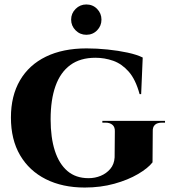

<svg xmlns="http://www.w3.org/2000/svg" viewBox="-20 -829 767 861"><path d="M368 -612Q414 -612 462.5 -607Q511 -602 552.5 -593Q594 -584 620 -571L613 -407H606Q588 -473 557 -508Q526 -543 487.5 -556.5Q449 -570 408 -570Q340 -570 295.5 -537.5Q251 -505 229 -443.5Q207 -382 207 -294Q207 -212 226 -153Q245 -94 282.5 -62Q320 -30 377 -30Q406 -30 431.5 -40.5Q457 -51 474.5 -71.5Q492 -92 494 -123L495 -239Q496 -259 484.5 -269Q473 -279 453 -279H439V-287H720V-279H707Q663 -279 665 -239L664 -101Q644 -75 599 -48.5Q554 -22 492.5 -5Q431 12 360 12Q260 12 185.5 -25.5Q111 -63 70 -133Q29 -203 29 -302Q29 -399 69.5 -468.5Q110 -538 186 -575Q262 -612 368 -612ZM367 -673Q339 -673 319 -693Q299 -713 299 -741Q299 -769 319 -789Q339 -809 367 -809Q396 -809 415.5 -789Q435 -769 435 -741Q435 -713 415.5 -693Q396 -673 367 -673Z"/></svg>

Font: Cinzel ExtraBold
Style: Regular
Weight: 800
Designer: Natanael Gama
Version: Version 2.000